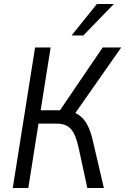

<svg xmlns="http://www.w3.org/2000/svg" viewBox="-20 -943 628 963"><path d="M44 0 156 -705H234L184 -390H296L270 -374L495 -705H588L348 -362L322 -387Q354 -382 378 -364.5Q402 -347 418 -316.5Q434 -286 444 -244L501 0H418L373 -208Q359 -270 335 -296.5Q311 -323 265 -323H173L122 0ZM339 -765 466 -923H551L398 -765Z"/></svg>

Font: Nunito Sans 10pt Condensed
Style: Italic
Weight: 400
Width: 3
Italic angle: -9°
Designer: Vernon Adams
Foundry: Vernon Adams
Version: Version 3.101;gftools[0.9.27]